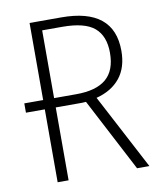

<svg xmlns="http://www.w3.org/2000/svg" viewBox="-79 -748 685 812"><g transform="rotate(-10 264.0 -342.0)"><path d="M444 0 280 -314 263 -313H150V0H103V-313H22V-353H103V-684H239Q465 -684 465 -501Q465 -429 429 -384.5Q393 -340 327 -323L497 0ZM416 -501Q416 -573 374.5 -608.5Q333 -644 236 -644H150V-353H245Q331 -353 373.5 -389Q416 -425 416 -501Z"/></g></svg>

Font: Fira Sans Condensed ExtraLight
Style: Regular
Weight: 275
Width: 3
Designer: Carrois Corporate & Edenspiekermann AG
Foundry: Carrois Corporate GbR & Edenspiekermann AG
Version: Version 4.203